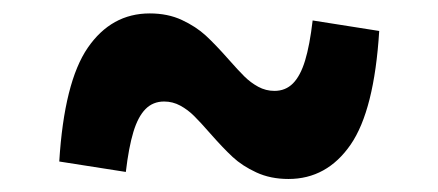

<svg xmlns="http://www.w3.org/2000/svg" viewBox="-20 -479 660 289"><path d="M296.1 -278.5Q281.6 -295.1 272.2 -304.4Q262.8 -313.8 251.4 -320Q240 -326.2 227 -326.2Q210.2 -326.2 199 -314.8Q187.8 -303.5 180.8 -280.5Q173.8 -257.5 169.4 -220.2L69.2 -235.9Q76.6 -355.4 112.1 -407.1Q147.7 -458.8 205.4 -458.8Q232.6 -458.8 253.8 -448.9Q275 -439 289.8 -425.4Q304.5 -411.8 323.9 -389.8Q338.5 -373.2 347.9 -363.9Q357.3 -354.6 368.7 -348.4Q380.1 -342.2 393.1 -342.2Q409.8 -342.2 421 -353.5Q432.2 -364.8 439.2 -387.8Q446.2 -410.8 450.6 -448.2L550.8 -432.4Q543.4 -312.9 507.7 -261.2Q472 -209.6 414.2 -209.6Q387.1 -209.6 365.8 -219.5Q344.6 -229.3 330.2 -242.7Q315.8 -256.1 296.1 -278.5Z"/></svg>

Font: Monaspace Krypton Var ExLight
Style: Regular
Weight: 200
Designer: Riley Cran and the Lettermatic Team
Version: Version 1.200 (Monaspace Krypton Var)